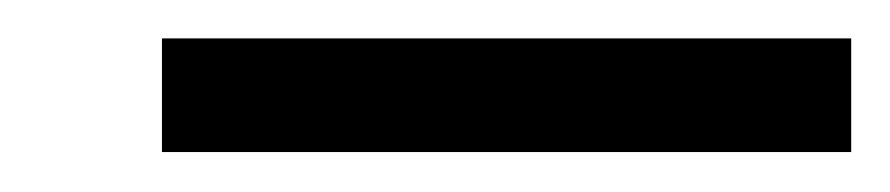

<svg xmlns="http://www.w3.org/2000/svg" viewBox="-20 -576 459 99"><path d="M418.9 -497.6H63.5V-556.2H418.9Z"/></svg>

Font: Accordance
Style: Regular
Weight: 400
Version: Version 1.1 (build May 11, 2018) Miklal Software Solutions, 